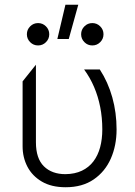

<svg xmlns="http://www.w3.org/2000/svg" viewBox="-20 -772 568 807"><path d="M256 15Q196 15 155.8 -8.8Q115.5 -32.5 95.2 -71.5Q75 -110.5 75 -157V-430L131 -500V-174Q131 -106 164.5 -73Q198 -40 255 -40Q295 -40.5 324.2 -54.5Q353.5 -68.5 372.5 -93.5Q391.5 -118.5 400.8 -152.8Q410 -187 410 -228Q410 -277.5 401.2 -322Q392.5 -366.5 375.5 -406.2Q358.5 -446 333.5 -480H399.5Q434 -427 452 -362.8Q470 -298.5 470 -228Q470 -160.5 445.8 -105.5Q421.5 -50.5 373.8 -17.8Q326 15 256 15ZM221 -608 255 -752H309L269 -608ZM140 -581Q120.5 -581 106.8 -594.8Q93 -608.5 93 -628Q93 -647.5 106.8 -661.2Q120.5 -675 140 -675Q159.5 -675 173.2 -661.2Q187 -647.5 187 -628Q187 -608.5 173.2 -594.8Q159.5 -581 140 -581ZM368 -581Q348.5 -581 334.8 -594.8Q321 -608.5 321 -628Q321 -647.5 334.8 -661.2Q348.5 -675 368 -675Q387.5 -675 401.2 -661.2Q415 -647.5 415 -628Q415 -608.5 401.2 -594.8Q387.5 -581 368 -581Z"/></svg>

Font: Geologica-Sharp
Style: Regular
Weight: 100
Designer: Sindre Bremnes, Frode Helland
Foundry: Monokrom Skriftforlag AS
Version: Version 1.010;gftools[0.9.28]